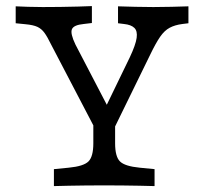

<svg xmlns="http://www.w3.org/2000/svg" viewBox="-20 -434 680 640"><path d="M327.4 183.9Q291.9 183.9 263.3 184.3Q234.7 184.7 209.7 185.1Q184.7 185.5 159.7 186.3V129.8L208.9 125Q258.9 120.2 275 104Q291.1 87.9 291.1 43.5V-146.8L343.5 -46.8L363.7 -93.5V43.5Q363.7 87.9 379.8 104Q396 120.2 446 125L495.2 129.8V186.3Q471 185.5 445.6 185.1Q420.2 184.7 391.5 184.3Q362.9 183.9 327.4 183.9ZM301.6 4 150 -286.3Q137.9 -311.3 128.2 -324.6Q118.5 -337.9 104.8 -344.4Q91.1 -350.8 65.3 -353.2L32.3 -356.5V-412.9Q46.8 -412.1 73.4 -411.3Q100 -410.5 122.6 -410.5H125H122.6Q149.2 -410.5 180.6 -410.9Q212.1 -411.3 240.3 -412.1Q268.5 -412.9 286.3 -413.7V-357.3L258.9 -354Q225.8 -350.8 219.8 -336.7Q213.7 -322.6 231.5 -285.5L351.6 -54.8L325 -62.1L412.9 -243.5Q432.3 -284.7 435.5 -307.7Q438.7 -330.6 427.8 -341.1Q416.9 -351.6 393.5 -354L373.4 -356.5V-412.9Q400.8 -412.1 431 -411.3Q461.3 -410.5 491.1 -410.5Q521.8 -410.5 552 -411.3Q582.3 -412.1 608.1 -412.9V-356.5L587.9 -354Q562.9 -350.8 545.6 -341.5Q528.2 -332.3 513.7 -311.3Q499.2 -290.3 480.6 -251.6L355.6 4Z"/></svg>

Font: Playfair 5pt SemiExpanded Light
Style: Regular
Weight: 300
Width: 6
Designer: Claus Eggers Sørensen
Foundry: Claus Eggers Sørensen
Version: Version 2.203